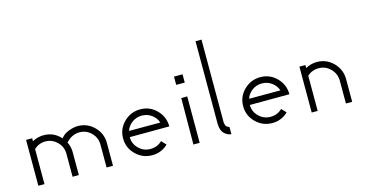

<svg xmlns="http://www.w3.org/2000/svg" viewBox="-72 -988 2475 1302"><g transform="rotate(-15 1165.5 -336.5)"><path d="M426 -324Q492 -324 539.5 -277.5Q587 -231 588 -165V-164V-2H543V-164V-165Q542 -213 508 -246.5Q474 -280 426 -280Q373 -280 331 -234Q347 -202 348 -165V-163V-1H304V-163V-165Q303 -213 268.5 -246.5Q234 -280 187 -280Q141 -280 107 -248V-2H64V-324H107V-303Q144 -324 187 -324Q258 -324 306 -270Q327 -298 363 -311Q399 -324 426 -324Z M1026 -161Q822 -161 748 -160Q748 -113 782 -79.5Q816 -46 864 -46Q912 -46 946 -79L976 -47Q930 -2 864 -2Q798 -2 750 -49Q702 -96 702 -163Q702 -230 750 -277Q798 -324 865 -324Q932 -324 979 -276Q1026 -228 1026 -161ZM754 -202H974Q962 -237 932 -258.5Q902 -280 864 -280Q826 -280 796 -258.5Q766 -237 754 -202Z M1144 -479H1204V-421H1144ZM1154 -326H1196V0H1152Z M1389 -673V-90Q1393 -69 1397 -64Q1401 -59 1419 -51V-1Q1391 -4 1370 -24.5Q1349 -45 1347 -90V-673Z M1869 -161Q1665 -161 1591 -160Q1591 -113 1625 -79.5Q1659 -46 1707 -46Q1755 -46 1789 -79L1819 -47Q1773 -2 1707 -2Q1641 -2 1593 -49Q1545 -96 1545 -163Q1545 -230 1593 -277Q1641 -324 1708 -324Q1775 -324 1822 -276Q1869 -228 1869 -161ZM1597 -202H1817Q1805 -237 1775 -258.5Q1745 -280 1707 -280Q1669 -280 1639 -258.5Q1609 -237 1597 -202Z M1983 -324H2025V-303Q2063 -324 2105 -324Q2171 -324 2218 -277.5Q2265 -231 2267 -165V-163V-1H2223V-163V-165Q2221 -213 2187 -246.5Q2153 -280 2105 -280Q2059 -280 2025 -249V-2H1983Z"/></g></svg>

Font: HiLo-Deco
Style: Deco
Weight: 500
Version: Version 001.000